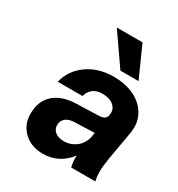

<svg xmlns="http://www.w3.org/2000/svg" viewBox="-178 -860 919 989"><g transform="rotate(30 281.5 -365.0)"><path d="M228 -742H381L463 -559H355ZM531 -139Q523 -91 522.5 -58.5Q522 -26 529 0H385Q377 -29 379 -68Q351 -30 311 -9Q271 12 223 12Q153 12 109 -29.5Q65 -71 65 -135Q65 -212 112.5 -254Q160 -296 246 -298L372 -302Q395 -303 405.5 -309Q416 -315 420 -328L421 -335Q427 -368 402.5 -389Q378 -410 336 -410Q269 -410 251 -348H104Q123 -424 187.5 -469.5Q252 -515 341 -515Q415 -515 468 -488Q521 -461 546 -413.5Q571 -366 560 -305ZM213 -153Q213 -128 232.5 -113Q252 -98 284 -98Q323 -98 354.5 -121.5Q386 -145 396 -186L401 -215L285 -211Q250 -210 231.5 -195Q213 -180 213 -153Z"/></g></svg>

Font: Overused Grotesk
Style: Bold Italic
Weight: 700
Italic angle: -10°
Version: Version 0.003